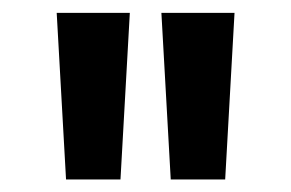

<svg xmlns="http://www.w3.org/2000/svg" viewBox="-20 -775 452 298"><path d="M68 -755H181.5L167 -496.5H82.5ZM230.5 -755H344L329.5 -496.5H245Z"/></svg>

Font: Hepta Slab SemiBold
Style: Regular
Weight: 600
Designer: Michael LaGattuta
Foundry: Michael LaGattuta
Version: Version 1.102